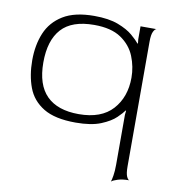

<svg xmlns="http://www.w3.org/2000/svg" viewBox="-81 -549 779 865"><g transform="rotate(10 308.5 -117.0)"><path d="M484 244Q487 236 490.5 215.5Q494 195 494 164V-63L496 -82L494 -83Q486 -71 463 -48.5Q440 -26 396 -8Q352 10 281 10Q186 10 133.5 -22Q81 -54 60.5 -109Q40 -164 40 -233Q40 -303 63 -358Q86 -413 139 -445.5Q192 -478 281 -478Q348 -478 391 -461.5Q434 -445 458.5 -424Q483 -403 494 -389L496 -390L494 -409V-468H567Q560 -467 553 -453Q546 -439 546 -406V164Q546 196 552.5 210Q559 224 565 224Q534 224 513 230.5Q492 237 484 244ZM288 -30Q391 -30 442.5 -87Q494 -144 494 -233Q494 -283 475 -330Q456 -377 411 -407.5Q366 -438 288 -438Q186 -438 138.5 -385.5Q91 -333 91 -232Q91 -130 141 -80Q191 -30 288 -30Z"/></g></svg>

Font: Red Rose Light
Style: Regular
Weight: 300
Designer: Jaikishan Patel
Version: Version 1.001; ttfautohint (v1.8.3)